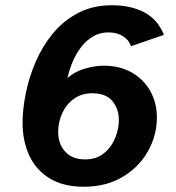

<svg xmlns="http://www.w3.org/2000/svg" viewBox="-20 -700 672 732"><path d="M299.4 12Q222.5 12 170.5 -19.2Q118.5 -50.4 92.3 -105.6Q66.1 -160.9 66.1 -232.9Q66.1 -283.8 78.3 -344.4Q90.5 -404.9 115.9 -464.2Q141.4 -523.5 181.4 -572.2Q221.4 -620.8 277.5 -650.4Q333.6 -680 406.6 -680Q478.9 -680 530.2 -652.9Q581.5 -625.8 605 -567.1L479.5 -523.9Q471.6 -547.8 448.7 -562.1Q425.7 -576.5 393.7 -576.5Q361.3 -576.5 335.6 -561.6Q309.9 -546.7 290.3 -521.9Q270.8 -497 257.6 -465.8Q244.4 -434.5 237.1 -402.5Q264.6 -427 302.8 -438.2Q340.9 -449.5 375.6 -449.5Q437 -449.5 482.6 -423.4Q528.2 -397.4 553.2 -352.5Q578.1 -307.7 578.1 -251.7Q578.1 -183.5 543.8 -122.9Q509.5 -62.3 446.8 -25.2Q384.2 12 299.4 12ZM304.5 -92.3Q347.7 -92.3 376.3 -115.6Q404.9 -139 419.1 -173.9Q433.2 -208.8 433.2 -242.6Q433.2 -284.3 408.7 -314.4Q384.2 -344.4 331.8 -344.4Q290.6 -344.4 261.4 -323Q232.1 -301.6 217 -267.9Q201.8 -234.2 201.8 -197.1Q201.8 -151.2 228.7 -121.7Q255.6 -92.3 304.5 -92.3Z"/></svg>

Font: Atkinson Hyperlegible Mono ExtraLight
Style: Italic
Weight: 200
Italic angle: -12°
Monospace: yes
Designer: Elliott Scott, Megan Eiswerth, Linus Boman, Theodore Petrosky, Letters from Sweden
Foundry: Applied Design Works, Letters from Sweden
Version: Version 2.001